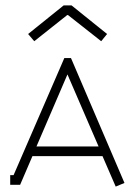

<svg xmlns="http://www.w3.org/2000/svg" viewBox="-20 -690 504 717"><path d="M348.1 -143.1 231.9 -412.1 116.2 -143.1ZM18.1 0V-36.1H30.8L220.2 -473.1H245.1L444.8 -6.8L412.1 6.8L362.8 -106.9H101.1L55.2 0ZM233.9 -633.8H231L107.9 -536.1L85 -563L217.8 -669.9H247.1L379.9 -563L357.9 -536.1Z"/></svg>

Font: RawengulkPcs
Style: Regular
Weight: 400
Version: Version 0.92